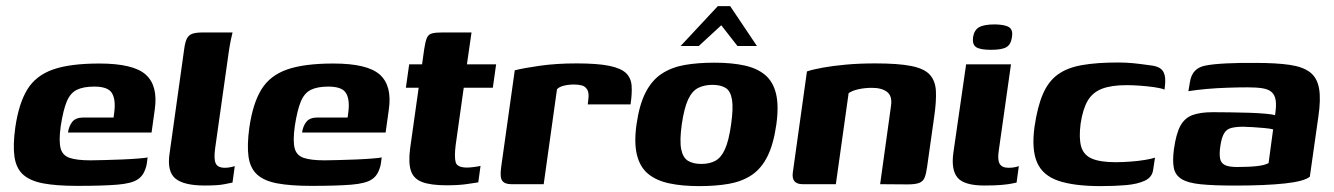

<svg xmlns="http://www.w3.org/2000/svg" viewBox="-20 -613 4439 639"><path d="M237.5 5.6Q167.9 5.6 123.8 -2.7Q79.7 -11 56.5 -32.3Q33.4 -53.6 28.1 -91.7Q22.7 -129.7 31 -189.7Q42.7 -269.5 71.1 -315.5Q99.4 -361.6 156.2 -381.6Q213 -401.6 310.4 -401.6Q423.6 -401.6 464.9 -364.8Q506.2 -328.1 495.2 -249.3L484.4 -171.9H206.3Q209.3 -193.4 220.7 -207.7Q232.1 -221.9 257.9 -221.9H358L360.7 -243.2Q365.2 -283.3 352 -304Q338.8 -324.8 293.9 -324.8Q257.3 -324.8 235.7 -314.1Q214 -303.5 202.2 -275.2Q190.3 -246.8 182 -192.4Q175.5 -144.6 181.5 -120.3Q187.5 -96 211.4 -87.7Q235.3 -79.4 281.5 -79.4Q298.8 -79.4 327.8 -80.3Q356.8 -81.1 387.8 -82.3Q418.7 -83.6 442.1 -85.6Q465.4 -87.5 471.3 -89.1L468.9 -70.7Q467.2 -56.8 460 -41.2Q452.8 -25.5 439 -16.4Q419.2 -2.4 370.5 1.6Q321.8 5.6 237.5 5.6Z M661.3 4.4Q591.1 4.4 563.2 -19.3Q535.4 -42.9 544.4 -102.6L593.2 -451Q596.2 -473.5 602.2 -485Q608.2 -496.6 620.6 -500.8Q633.1 -505 656.3 -505H754Q752.7 -501.6 748.8 -482.7Q744.8 -463.8 741.5 -441.3L696.1 -120Q691.1 -84.4 697.8 -69.5Q704.5 -54.6 728.8 -54.6Q738.2 -54.6 748.5 -56.8Q758.7 -59 761.4 -60.3L753.8 -5.4Q746.8 -4.4 727 0Q707.2 4.4 661.3 4.4Z M1016.5 5.6Q946.9 5.6 902.8 -2.7Q858.7 -11 835.5 -32.3Q812.4 -53.6 807.1 -91.7Q801.7 -129.7 810 -189.7Q821.7 -269.5 850.1 -315.5Q878.4 -361.6 935.2 -381.6Q992 -401.6 1089.4 -401.6Q1202.6 -401.6 1243.9 -364.8Q1285.2 -328.1 1274.2 -249.3L1263.4 -171.9H985.3Q988.3 -193.4 999.7 -207.7Q1011.1 -221.9 1036.9 -221.9H1137L1139.7 -243.2Q1144.2 -283.3 1131 -304Q1117.8 -324.8 1072.9 -324.8Q1036.3 -324.8 1014.7 -314.1Q993 -303.5 981.2 -275.2Q969.3 -246.8 961 -192.4Q954.5 -144.6 960.5 -120.3Q966.5 -96 990.4 -87.7Q1014.3 -79.4 1060.5 -79.4Q1077.8 -79.4 1106.8 -80.3Q1135.8 -81.1 1166.8 -82.3Q1197.7 -83.6 1221.1 -85.6Q1244.4 -87.5 1250.3 -89.1L1247.9 -70.7Q1246.2 -56.8 1239 -41.2Q1231.8 -25.5 1218 -16.4Q1198.2 -2.4 1149.5 1.6Q1100.8 5.6 1016.5 5.6Z M1466.8 3.7Q1412.8 3.7 1384.3 -7.4Q1355.8 -18.6 1347.3 -45.4Q1338.8 -72.2 1344.9 -118.7L1373.4 -321.1H1330.8L1341.8 -399H1384.7L1391.9 -450.3Q1395.6 -475.1 1400.7 -486.8Q1405.8 -498.6 1417.6 -501.8Q1429.3 -505 1452.6 -505H1549.3Q1548.6 -500.9 1547.8 -494.9Q1547 -488.9 1545.7 -480.1L1534 -399H1631.2L1620.2 -321.1H1523.4L1496.6 -130.9Q1491.6 -91.2 1496.5 -73.2Q1501.4 -55.3 1534.4 -55.3Q1543.6 -55.3 1558.4 -57.3Q1573.3 -59.3 1579.3 -61L1571.8 -6.1Q1564.8 -5.1 1536.2 -0.7Q1507.7 3.7 1466.8 3.7Z M1789.5 0H1681.7Q1660.2 0 1651.8 -11.1Q1643.3 -22.1 1647.7 -55.2L1693.2 -379Q1721.9 -386.4 1776.8 -394.2Q1831.7 -402 1897.9 -402Q1968 -402 2007.5 -394Q2046.9 -385.9 2063.6 -369.6Q2080.3 -353.3 2082.1 -327.6Q2084 -301.9 2078.5 -265.6H1936.1L1937.8 -279.6Q1941.2 -303.9 1934.3 -315Q1927.4 -326 1915.7 -328.9Q1904.1 -331.7 1890.7 -331.7Q1871.9 -331.7 1856.3 -327.8Q1840.6 -323.8 1833.7 -315.8Z M2306.9 6.4Q2249.6 6.4 2206.8 -2.9Q2163.9 -12.1 2136.9 -34.5Q2109.9 -56.9 2099.9 -97.3Q2089.8 -137.6 2098.4 -199Q2107.7 -264.6 2128.6 -305.2Q2149.5 -345.9 2182 -367.4Q2214.5 -388.9 2258.3 -396.7Q2302.1 -404.4 2358 -404.4Q2415.3 -404.4 2457.6 -395.1Q2499.9 -385.9 2526.5 -363.5Q2553 -341.1 2562.7 -301.1Q2572.4 -261.1 2563.8 -199Q2554.5 -133.1 2534.1 -92.5Q2513.7 -51.8 2481.7 -30.4Q2449.8 -9.1 2406.3 -1.3Q2362.8 6.4 2306.9 6.4ZM2314 -67.4Q2341.4 -67.4 2360.7 -77.8Q2380 -88.2 2392.8 -116.4Q2405.6 -144.5 2413.2 -199Q2421 -253.5 2416.1 -282Q2411.2 -310.5 2394.7 -320.5Q2378.3 -330.6 2350.9 -330.6Q2324.2 -330.6 2303.9 -320.5Q2283.6 -310.5 2270.2 -282Q2256.9 -253.5 2249 -199Q2241.5 -144.5 2247.1 -116.4Q2252.7 -88.2 2269.8 -77.8Q2287 -67.4 2314 -67.4ZM2245.3 -460 2369 -592.6H2410.1L2499.1 -460H2434.3L2380.5 -528.9L2305.7 -460Z M2651.3 0Q2612.9 0 2618.7 -39.5L2665.6 -375.3Q2685.4 -381.9 2717.8 -387.8Q2750.3 -393.8 2794.8 -397.9Q2839.3 -402 2893.2 -402Q2969.2 -402 3012.5 -393.4Q3055.8 -384.9 3074.4 -364.5Q3093 -344.1 3094.8 -310.2Q3096.6 -276.3 3089.2 -225.2L3065.3 -56Q3062.2 -34.1 3057.1 -21.6Q3052 -9.2 3039.2 -4.3Q3026.5 0.7 3000.1 0.7L2909.2 0L2945.3 -259.9Q2950.3 -293.2 2932.5 -306.9Q2914.8 -320.7 2882 -320.7Q2858 -320.7 2836.7 -315.9Q2815.4 -311.2 2804.3 -302.8L2761.8 0Z M3256 4.4Q3189 4.4 3166.9 -21.7Q3144.7 -47.8 3153.2 -106.6L3195.4 -399H3344.7L3304.2 -113.1Q3299.2 -81.5 3306.9 -68.1Q3314.6 -54.6 3336.5 -54.6Q3349.8 -54.6 3359 -56.8Q3368.2 -59 3370.8 -60.3L3363.3 -5.4Q3358.6 -4.4 3347.5 -2.1Q3336.3 0.3 3314.6 2.3Q3292.9 4.4 3256 4.4ZM3278 -447.2Q3242.4 -447.2 3228.9 -456Q3215.3 -464.9 3218.4 -489.3Q3222.4 -513.4 3238.9 -522.6Q3255.5 -531.8 3291.4 -531.8Q3325.5 -531.1 3338.7 -522.1Q3352 -513 3347.9 -489.3Q3344.5 -464.9 3329.4 -456Q3314.3 -447.2 3278 -447.2Z M3643 6.4Q3554.8 6.4 3502.6 -11.3Q3450.4 -29 3431.6 -72.1Q3412.7 -115.2 3423 -191.1Q3432.7 -258.2 3451 -300.2Q3469.2 -342.3 3500.5 -365Q3531.8 -387.7 3580.8 -396.3Q3629.8 -405 3701 -405Q3727 -405 3751.1 -402.7Q3775.2 -400.3 3810.5 -395.3Q3828.6 -393.3 3840.2 -386.2Q3851.9 -379.1 3856.1 -363Q3860.3 -346.8 3855.6 -314.8Q3845.2 -319.4 3822.6 -322.7Q3799.9 -325.9 3774.8 -327.8Q3749.6 -329.6 3729.3 -329.6Q3678.8 -329.6 3647.6 -317.6Q3616.3 -305.6 3600 -277.8Q3583.7 -250 3576.4 -201.4Q3570.2 -153.4 3578.3 -125.1Q3586.4 -96.9 3614.2 -85Q3642 -73.2 3693.1 -73.2Q3716.6 -73.2 3742.4 -75.2Q3768.3 -77.1 3790.3 -80.7Q3812.4 -84.4 3824 -88.3L3817.9 -48.4Q3814.8 -23.2 3790.2 -11.7Q3765.7 -0.2 3727.6 3.1Q3689.5 6.4 3643 6.4Z M4089.2 4.6Q4019.3 4.6 3976.6 0.3Q3933.9 -3.9 3912.8 -16.9Q3891.6 -29.8 3886.7 -53.8Q3881.9 -77.8 3886.9 -115.9Q3893.9 -166.9 3908.1 -193.6Q3922.4 -220.2 3948.4 -229.9Q3974.5 -239.6 4016.1 -239.6Q4041.8 -239.6 4074.1 -239.1Q4106.4 -238.6 4137.6 -237.7Q4168.8 -236.7 4192.1 -234.5Q4215.5 -232.4 4223.5 -229.7Q4228.4 -260.6 4225.7 -278.8Q4222.9 -297.1 4212.1 -306.6Q4201.3 -316.1 4181.7 -319.2Q4162.1 -322.3 4133.2 -322.3Q4098.8 -322.3 4063.6 -321Q4028.4 -319.8 3995.8 -316.9Q3963.3 -314 3935.1 -309.6L3939.9 -337.9Q3943.9 -364.5 3957.4 -377.8Q3970.9 -391 3991.8 -394.7Q4015.3 -399.7 4061.4 -402Q4107.5 -404.3 4160.5 -403.6Q4228.4 -403.6 4272.6 -397.1Q4316.8 -390.5 4340.3 -372.2Q4363.7 -354 4370 -318.4Q4376.3 -282.7 4367.6 -224.3L4339.3 -25Q4321.2 -9.6 4256.7 -2.5Q4192.2 4.6 4089.2 4.6ZM4097.4 -57.2Q4137.2 -57.2 4163.6 -60.2Q4190 -63.2 4202 -70.3L4217.1 -182.5Q4207.4 -185.1 4187.9 -186.9Q4168.4 -188.7 4148.6 -189.9Q4128.8 -191.2 4117.2 -191.2Q4093.5 -191.2 4077.7 -187.1Q4062 -183 4053.8 -168.9Q4045.5 -154.9 4041.3 -125.9Q4037.7 -100.6 4040.6 -85.4Q4043.5 -70.2 4056.7 -63.7Q4069.8 -57.2 4097.4 -57.2Z"/></svg>

Font: Genos Thin
Style: Italic
Weight: 100
Italic angle: -8°
Designer: Robert E. Leuschke
Foundry: Robert E. Leuschke
Version: Version 1.010